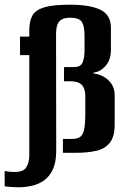

<svg xmlns="http://www.w3.org/2000/svg" viewBox="-63 -651 534 818"><path d="M15 147Q4 147 -15.6 145.5Q-35.2 144 -43.2 143V77.6Q-39.2 78.6 -36.2 78.6Q-33.2 78.6 -29.2 79.6Q-24.2 80.6 -16.7 81.1Q-9.2 81.6 0.8 81.6Q37.8 81.6 49.8 60.6Q61.8 39.6 61.8 10.6V-416H22.3V-495H61.8V-522Q61.8 -560 74.6 -584Q87.3 -608 124.9 -619.5Q162.5 -631 235 -631Q319.9 -631 364.7 -609.5Q409.5 -588 409.5 -533V-438Q409.5 -396 386.5 -370Q363.5 -344 335.4 -342V-338Q356.5 -336 377.1 -325Q397.8 -314 411.7 -294Q425.6 -274 425.6 -244V-121Q425.6 -69 405 -43Q384.4 -17 347.3 -8.5Q310.2 0 260.2 0H205V-59.2H243.8Q265.7 -59.2 277.7 -67.2Q289.6 -75.2 295 -98.2Q300.4 -121.2 300.4 -167.2V-239Q300.4 -261.4 294.2 -275.9Q288.1 -290.5 274.3 -297.6Q260.5 -304.8 236 -304.8H209.4L210 -365.4H253.1Q280.6 -365.4 288.9 -384.9Q297.2 -404.4 297.2 -438.2V-498.3Q297.2 -539.3 285.8 -557.4Q274.5 -575.5 236.4 -575.5Q210.4 -575.5 197.4 -566.4Q184.4 -557.4 180.1 -542Q175.8 -526.5 175.8 -507.5L176.5 -8.4Q176.5 40.2 162.1 70.8Q147.7 101.5 124.3 117.9Q100.8 134.3 72.1 140.7Q43.5 147 15 147Z"/></svg>

Font: Alumni Sans SC Thin
Style: Regular
Weight: 100
Designer: Robert E. Leuschke
Foundry: Robert E. Leuschke
Version: Version 1.018